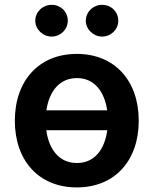

<svg xmlns="http://www.w3.org/2000/svg" viewBox="-20 -780 648 810"><path d="M304 10.7C463.8 10.7 565.3 -101.9 565.3 -270.6C565.3 -439.6 463.8 -552.6 304 -552.6C144.2 -552.6 42.6 -439.6 42.6 -270.6C42.6 -101.9 144.2 10.7 304 10.7ZM128.9 -692.5C128.9 -656.6 160.5 -625.7 197.8 -625.7C236.2 -625.7 266 -656.6 266 -692.5C266 -730.5 236.2 -759.6 197.8 -759.6C160.5 -759.6 128.9 -730.5 128.9 -692.5ZM175.4 -230.8H432.5C422.2 -150.9 379.6 -92.3 304.7 -92.3C228.7 -92.3 185.7 -150.9 175.4 -230.8ZM175.8 -314.6C187.1 -393.1 229.8 -450.6 304.7 -450.6C378.6 -450.6 420.8 -393.1 432.2 -314.6ZM342 -692.5C342 -656.6 373.6 -625.7 410.9 -625.7C449.2 -625.7 479 -656.6 479 -692.5C479 -730.5 449.2 -759.6 410.9 -759.6C373.6 -759.6 342 -730.5 342 -692.5Z"/></svg>

Font: Margiela Sans Semi Bold
Style: Regular
Weight: 600
Designer: Stefan Endress, Andreas Faust
Version: Version 1.100;FEAKit 1.0